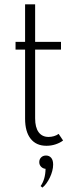

<svg xmlns="http://www.w3.org/2000/svg" viewBox="-20 -659 325 887"><path d="M194.5 14.5Q147.3 14.5 121.6 -18Q95.9 -50.5 95.9 -110.9V-430H51.8V-465.5H95.9V-639.1H142.3V-465.5H261.8V-430H142.3V-112.3Q142.3 -70.5 158.4 -48.4Q174.5 -26.4 204.5 -26.4Q216.8 -26.4 229.3 -30Q241.8 -33.6 250.9 -40.5L271.4 -10Q258.2 0.5 237.7 7.5Q217.3 14.5 194.5 14.5ZM167.7 200.5Q178.2 185.9 184.1 165.9Q190 145.9 190.5 120.9Q178.6 120 170 111.4Q161.4 102.7 161.4 90Q161.4 76.8 170 68.2Q178.6 59.5 192.7 59.5Q207.3 59.5 216.4 70Q225.5 80.5 225.5 101.4Q225.5 115.5 221.4 131.1Q217.3 146.8 210.2 161.4Q203.2 175.9 194.3 188.2Q185.5 200.5 175.9 207.7Z"/></svg>

Font: Spartan Light
Style: Regular
Weight: 300
Designer: Matt Bailey, Mirko Velimirovic
Foundry: Matt Bailey
Version: Version 1.005